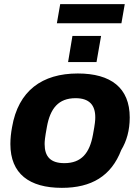

<svg xmlns="http://www.w3.org/2000/svg" viewBox="-20 -893 676 925"><path d="M254 -781H565L581 -873H270ZM308 -594H445L467 -720H329ZM278 12C421 12 516 -45 564 -170C590 -213 605 -265 605 -327C605 -470 514 -539 355 -539C183 -539 68 -456 38 -280C33 -253 30 -226 30 -199C30 -56 121 12 278 12ZM290 -107C223 -107 195 -139 195 -199C195 -212 196 -228 206 -282C222 -371 262 -420 344 -420C410 -420 439 -387 439 -328C439 -314 438 -298 428 -245C412 -155 372 -107 290 -107Z"/></svg>

Font: Archivo ExtraBold
Style: Italic
Weight: 800
Italic angle: -10°
Designer: Hector Gatti
Foundry: Omnibus-Type
Version: Version 2.001